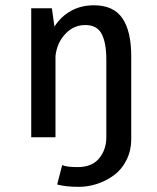

<svg xmlns="http://www.w3.org/2000/svg" viewBox="-20 -532 610 744"><path d="M101 0V-500H181L191 -429Q215.5 -467.5 254.5 -489.5Q293.5 -511.5 344 -511.5Q420 -511.5 454.2 -461.2Q488.5 -411 488.5 -314.5V0V6.5Q488.5 51.5 470.2 88Q452 124.5 422.2 146.5Q392.5 168.5 357.2 180.2Q322 192 285.5 192Q235 192 201.5 183L221 107.5Q237 115.5 281 115.5Q336 115.5 364 81.8Q392 48 392 0V-301Q392 -366 374 -400.5Q356 -435 310.5 -435Q265 -435 232.8 -400.2Q200.5 -365.5 195 -315V0Z"/></svg>

Font: League Mono Narrow
Style: Regular
Weight: 400
Width: 3
Designer: Tyler Finck
Foundry: The League of Moveable Type / Tyler Finck
Version: Version 2.210